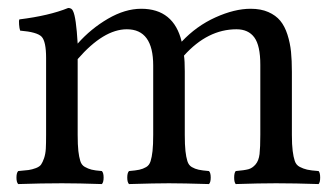

<svg xmlns="http://www.w3.org/2000/svg" viewBox="-20 -462 830 484"><path d="M175.8 -313V-122.1Q175.8 -96.7 177.5 -81.5Q179.2 -66.4 182.4 -56.2Q185.5 -45.9 193.8 -41.3Q202.1 -36.6 210.7 -34.4Q219.2 -32.2 236.8 -30.8Q241.2 -26.4 241.2 -14.4Q241.2 -2.4 236.8 2Q177.2 0 136.2 0Q85.4 0 25.9 2Q21.5 -2.4 21.5 -14.4Q21.5 -26.4 25.9 -30.8Q43 -32.2 52 -33.4Q61 -34.7 70.6 -38.3Q80.1 -42 83.7 -47.4Q87.4 -52.7 91.1 -63.2Q94.7 -73.7 95.5 -87.2Q96.2 -100.6 96.2 -122.1V-315.9Q96.2 -357.4 85 -369.4Q73.7 -381.3 30.8 -384.8Q28.8 -390.6 28.1 -400.1Q27.3 -409.7 28.8 -413.1Q104 -422.4 151.9 -441.9Q161.1 -441.9 164.1 -434.1Q171.9 -418.9 175.8 -352.1Q209 -389.6 252.2 -414.8Q295.4 -439.9 335.9 -439.9Q418 -439.9 438 -356.9Q475.1 -396.5 523.2 -418.2Q571.3 -439.9 611.8 -439.9Q637.7 -439.9 656.5 -431.6Q675.3 -423.3 686.5 -409.7Q697.8 -396 704.6 -374.8Q711.4 -353.5 713.6 -331.5Q715.8 -309.6 715.8 -280.8V-122.1Q715.8 -96.7 717.8 -81.5Q719.7 -66.4 723.1 -56.2Q726.6 -45.9 735.6 -41.3Q744.6 -36.6 754.2 -34.4Q763.7 -32.2 783.2 -30.8Q787.1 -26.4 787.1 -14.4Q787.1 -2.4 783.2 2Q723.6 0 675.8 0Q633.8 0 574.2 2Q570.3 -2.4 570.3 -14.4Q570.3 -26.4 574.2 -30.8Q596.2 -32.7 606.2 -35.4Q616.2 -38.1 624.3 -47.6Q632.3 -57.1 634.3 -73.7Q636.2 -90.3 636.2 -122.1V-298.8Q636.2 -347.2 621.1 -367.7Q606 -388.2 576.2 -388.2Q503.4 -388.2 443.8 -321.8Q445.8 -308.6 445.8 -282.2V-122.1Q445.8 -96.7 447.5 -81.3Q449.2 -65.9 452.4 -55.7Q455.6 -45.4 463.6 -40.8Q471.7 -36.1 480.7 -34.2Q489.7 -32.2 506.8 -30.8Q511.2 -26.4 511.2 -14.4Q511.2 -2.4 506.8 2Q440.4 0 405.8 0Q371.6 0 305.2 2Q300.8 -2.4 300.8 -14.4Q300.8 -26.4 305.2 -30.8Q322.3 -32.2 331.3 -34.2Q340.3 -36.1 348.4 -40.8Q356.4 -45.4 359.6 -55.7Q362.8 -65.9 364.5 -81.3Q366.2 -96.7 366.2 -122.1V-296.9Q366.2 -388.2 299.8 -388.2Q241.2 -388.2 175.8 -313Z"/></svg>

Font: Common Serif
Style: Regular
Weight: 400
Designer: Philipp H. Poll, Khaled Hosny
Foundry: Stefan Peev, Context Ltd.
Version: Version 1.026